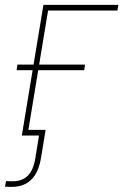

<svg xmlns="http://www.w3.org/2000/svg" viewBox="-58 -542 494 768"><path d="M415.5 -522.5 411.6 -500H134.3L51.8 0H29.3L115.7 -522.5ZM8.3 -261.2 11.7 -283.7H282.2L278.8 -261.2ZM-11.2 205.6Q-18.1 205.6 -24.9 205.3Q-31.7 205.1 -38.1 204.6L-33.7 182.1Q-27.8 182.6 -21.5 182.9Q-15.1 183.1 -8.3 183.1Q31.2 183.1 53.5 160.6Q75.7 138.2 83.5 89.8L98.1 0H45.4L49.3 -22.5H124.5L106 89.8Q96.7 147 67.4 176.3Q38.1 205.6 -11.2 205.6Z"/></svg>

Font: Inter 28pt Thin
Style: Italic
Weight: 250
Italic angle: -9.3988°
Designer: Rasmus Andersson
Foundry: rsms
Version: Version 4.001;git-66647c0bb